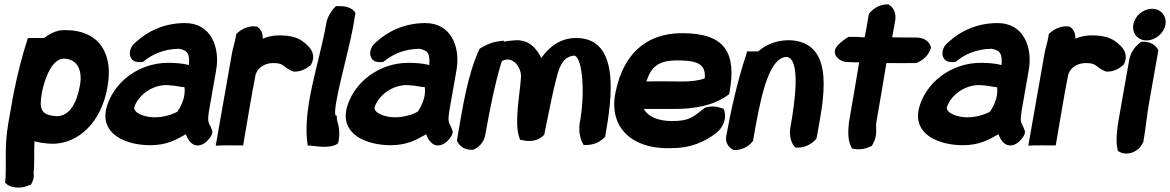

<svg xmlns="http://www.w3.org/2000/svg" viewBox="-20 -650 5326 874"><path d="M17 -84C-2 25 12 100 3 189L5 182C22 206 77 212 114 192L117 195C131 177 136 157 133 137C138 88 134 42 137 -7C157 -1 181 2 206 4C314 11 423 -67 462 -220C465 -233 468 -246 470 -260C495 -401 436 -513 276 -513C269 -513 263 -512 256 -512H253C226 -506 203 -495 181 -477H107C80 -395 58 -307 40 -215ZM171 -230C186 -302 220 -387 275 -383C333 -379 356 -330 344 -262C330 -184 299 -121 237 -121C234 -121 232 -122 229 -122C165 -128 158 -155 171 -230Z M462 -147C442 -36 557 11 664 11C738 11 781 -13 826 -39C832 -22 847 9 875 12C900 14 919 -3 929 -15C939 -26 949 -39 946 -56L945 -57C933 -95 922 -82 931 -143L964 -331C982 -433 942 -545 822 -545C731 -545 654 -510 598 -458C569 -437 561 -395 586 -375C597 -367 612 -366 630 -368L637 -373C673 -402 725 -427 795 -428C836 -421 844 -402 840 -354C810 -362 773 -364 745 -364C611 -364 491 -274 462 -149ZM591 -161C610 -222 686 -273 759 -261H761C780 -260 796 -255 820 -253C824 -215 813 -181 788 -142C764 -128 723 -116 684 -116C635 -116 588 -137 591 -161Z M962 13 988 12C1013 11 1035 12 1062 12H1087L1091 -13C1109 -114 1124 -214 1144 -312C1155 -343 1186 -363 1224 -363C1278 -363 1266 -343 1314 -325L1318 -324H1322C1350 -324 1375 -337 1395 -354C1419 -396 1397 -427 1382 -441C1346 -479 1308 -489 1247 -489C1221 -488 1200 -484 1176 -474C1177 -495 1170 -515 1154 -526L1150 -529C1115 -535 1083 -519 1064 -503L1055 -495L1054 -485C1050 -460 1041 -435 1036 -408Z M1465 -542C1434 -365 1353 -149 1381 14L1387 12L1402 14C1420 15 1479 27 1514 6L1518 1V6C1530 -38 1523 -77 1514 -103L1513 -123L1507 -125C1494 -166 1566 -409 1588 -531L1598 -591C1588 -610 1562 -622 1529 -622H1509C1488 -602 1470 -573 1465 -542Z M1556 -147C1536 -36 1651 11 1758 11C1832 11 1875 -13 1920 -39C1926 -22 1941 9 1969 12C1994 14 2013 -3 2023 -15C2033 -26 2043 -39 2040 -56L2039 -57C2027 -95 2016 -82 2025 -143L2058 -331C2076 -433 2036 -545 1916 -545C1825 -545 1748 -510 1692 -458C1663 -437 1655 -395 1680 -375C1691 -367 1706 -366 1724 -368L1731 -373C1767 -402 1819 -427 1889 -428C1930 -421 1938 -402 1934 -354C1904 -362 1867 -364 1839 -364C1705 -364 1585 -274 1556 -149ZM1685 -161C1704 -222 1780 -273 1853 -261H1855C1874 -260 1890 -255 1914 -253C1918 -215 1907 -181 1882 -142C1858 -128 1817 -116 1778 -116C1729 -116 1682 -137 1685 -161Z M2060 -9C2072 15 2092 32 2128 32H2133C2162 21 2183 -4 2189 -36C2209 -149 2234 -274 2262 -364C2263 -367 2264 -369 2265 -372C2292 -388 2325 -377 2343 -340C2350 -325 2353 -309 2351 -292C2346 -216 2320 -91 2344 -24L2347 -14L2358 -12C2382 -6 2423 -4 2450 -30L2458 -37L2459 -45C2478 -135 2494 -225 2518 -314C2536 -371 2554 -391 2592 -397C2628 -397 2645 -249 2622 -107L2620 -97C2613 -59 2619 -25 2631 -1L2637 10H2650C2685 10 2716 -6 2735 -28L2736 -35C2764 -195 2807 -478 2602 -477C2531 -477 2480 -437 2444 -386C2424 -427 2388 -474 2318 -466C2305 -465 2290 -464 2273 -460L2274 -465L2244 -461C2212 -456 2184 -441 2163 -428C2107 -307 2086 -160 2061 -17Z M2785 -243C2743 -77 2851 34 3044 24C3124 24 3188 -5 3240 -44C3275 -72 3288 -115 3277 -147L3274 -155C3249 -164 3219 -171 3188 -159L3184 -156C3134 -117 3119 -99 3038 -99C2973 -99 2928 -121 2911 -154H3046C3143 -154 3224 -169 3289 -214L3299 -221L3301 -231C3333 -410 3281 -499 3085 -499C2910 -499 2818 -391 2785 -243ZM2922 -279C2945 -345 2974 -375 3064 -375C3157 -375 3194 -357 3188 -293C3163 -284 3129 -279 3086 -279C3034 -279 2977 -281 2922 -279Z M3286 -31C3281 -5 3293 19 3315 30L3319 33H3325C3355 33 3385 19 3403 -3L3408 -9L3409 -16C3437 -172 3472 -389 3561 -391C3625 -383 3600 -193 3578 -70C3572 -37 3579 -5 3595 15L3602 22H3612C3642 22 3671 8 3690 -12L3696 -18L3698 -26C3727 -189 3786 -444 3590 -466C3527 -472 3470 -450 3431 -416H3381L3375 -396C3338 -284 3308 -153 3286 -31Z M3793 -443C3760 -407 3797 -371 3832 -368C3853 -367 3871 -366 3891 -366C3875 -274 3860 -180 3844 -90V-89C3839 -43 3841 -8 3854 16L3858 26L3869 28C3892 32 3916 29 3939 18L3949 14L3954 4C3977 -36 3965 -69 3969 -92C3985 -180 3999 -271 4015 -363C4058 -362 4102 -363 4144 -363H4150C4183 -375 4208 -399 4218 -433L4216 -440C4208 -465 4182 -479 4153 -479C4115 -479 4080 -480 4041 -480C4046 -504 4050 -530 4055 -556C4060 -586 4050 -613 4030 -626L4025 -630H4018C3983 -630 3955 -611 3936 -588L3934 -580C3928 -544 3923 -514 3916 -480C3896 -481 3874 -483 3849 -482H3842C3823 -470 3809 -460 3793 -443Z M4161 -147C4141 -36 4256 11 4363 11C4437 11 4480 -13 4525 -39C4531 -22 4546 9 4574 12C4599 14 4618 -3 4628 -15C4638 -26 4648 -39 4645 -56L4644 -57C4632 -95 4621 -82 4630 -143L4663 -331C4681 -433 4641 -545 4521 -545C4430 -545 4353 -510 4297 -458C4268 -437 4260 -395 4285 -375C4296 -367 4311 -366 4329 -368L4336 -373C4372 -402 4424 -427 4494 -428C4535 -421 4543 -402 4539 -354C4509 -362 4472 -364 4444 -364C4310 -364 4190 -274 4161 -149ZM4290 -161C4309 -222 4385 -273 4458 -261H4460C4479 -260 4495 -255 4519 -253C4523 -215 4512 -181 4487 -142C4463 -128 4422 -116 4383 -116C4334 -116 4287 -137 4290 -161Z M4661 13 4687 12C4712 11 4734 12 4761 12H4786L4790 -13C4808 -114 4823 -214 4843 -312C4854 -343 4885 -363 4923 -363C4977 -363 4965 -343 5013 -325L5017 -324H5021C5049 -324 5074 -337 5094 -354C5118 -396 5096 -427 5081 -441C5045 -479 5007 -489 4946 -489C4920 -488 4899 -484 4875 -474C4876 -495 4869 -515 4853 -526L4849 -529C4814 -535 4782 -519 4763 -503L4754 -495L4753 -485C4749 -460 4740 -435 4735 -408Z M5139 -538C5132 -499 5159 -466 5199 -466C5239 -466 5278 -498 5285 -537C5292 -577 5265 -610 5224 -610C5184 -610 5146 -578 5139 -538ZM5078 -138C5069 -88 5056 -17 5067 28L5068 37L5077 42C5115 61 5167 39 5183 -2L5185 -4V-7C5195 -61 5201 -129 5210 -178L5253 -421C5242 -444 5219 -460 5185 -460H5175L5166 -453C5143 -435 5125 -406 5120 -376Z"/></svg>

Font: Snowfall
Style: BlkObl
Weight: 900
Designer: Jasper
Foundry: Cannot Into Space Fonts
Version: Version 0.9